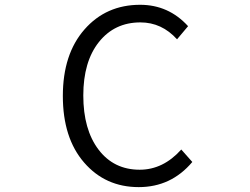

<svg xmlns="http://www.w3.org/2000/svg" viewBox="-20 -765 1040 798"><path d="M556.6 12.7Q418 12.7 329.6 -89.4Q241.2 -191.4 241.2 -366.2Q241.2 -540 331.1 -642.6Q420.9 -745.1 562.5 -745.1Q680.7 -745.1 761.7 -656.2L715.8 -601.6Q652.3 -671.9 563.5 -671.9Q456.1 -671.9 391.1 -590.3Q326.2 -508.8 326.2 -368.2Q326.2 -226.6 389.6 -143.1Q453.1 -59.6 560.5 -59.6Q658.2 -59.6 733.4 -143.6L779.3 -91.8Q691.4 12.7 556.6 12.7Z"/></svg>

Font: Gen Shin Gothic Monospace Normal
Style: Regular
Weight: 350
Designer: [Source Han Sans]
Ryoko NISHIZUKA  (kana & ideographs); Paul D. Hunt (Latin, Greek & Cyrillic); Wenlong ZHANG  (bopomofo
Version: Version 1.002.20150607